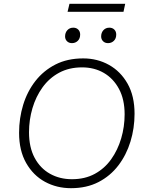

<svg xmlns="http://www.w3.org/2000/svg" viewBox="-20 -976 768 1006"><path d="M352 10Q277 10 215.5 -23.5Q154 -57 117 -122Q80 -187 80 -280Q80 -357 101.5 -427Q123 -497 165.5 -551.5Q208 -606 270.5 -638Q333 -670 416 -670Q490 -670 551 -636Q612 -602 648.5 -537.5Q685 -473 685 -380Q685 -304 663.5 -234Q642 -164 600 -109Q558 -54 496 -22Q434 10 352 10ZM357 -37Q425 -37 476.5 -65Q528 -93 562.5 -141.5Q597 -190 615 -251Q633 -312 633 -377Q633 -455 603.5 -510Q574 -565 524 -594Q474 -623 410 -623Q342 -623 290 -595Q238 -567 203 -518.5Q168 -470 150 -409Q132 -348 132 -283Q132 -204 161.5 -149Q191 -94 242 -65.5Q293 -37 357 -37ZM546 -750Q530 -750 520 -760Q510 -770 510 -785Q510 -805 522 -818Q534 -831 553 -831Q569 -831 579 -821Q589 -811 589 -795Q589 -774 576.5 -762Q564 -750 546 -750ZM357 -750Q341 -750 331 -760Q321 -770 321 -785Q321 -805 333 -818Q345 -831 364 -831Q380 -831 390 -821Q400 -811 400 -795Q400 -774 387.5 -762Q375 -750 357 -750ZM636 -956 627 -914H334L344 -956Z"/></svg>

Font: Work Sans Light
Style: Italic
Weight: 300
Italic angle: -13°
Designer: Wei Huang
Foundry: Wei Huang
Version: Version 2.010; ttfautohint (v1.8.3)